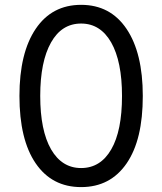

<svg xmlns="http://www.w3.org/2000/svg" viewBox="-20 -757 665 787"><path d="M126.4 -638.8Q192.8 -737.2 312.5 -737.2Q432.2 -737.2 498.6 -638.8Q565.3 -540.1 565.3 -363.6Q565.3 -273.8 549 -205.3Q532.7 -136.7 499.3 -87.7Q432.5 9.9 312.5 9.9Q192.8 9.9 126.1 -87.7Q59.7 -185 59.7 -363.6Q59.7 -540.1 126.4 -638.8ZM144.9 -363.6Q144.9 -222.3 189.3 -144.9Q233.7 -68.2 312.5 -68.2Q392 -68.2 436.1 -144.9Q480.1 -220.9 480.1 -363.6Q480.1 -505 435.7 -583.1Q391.3 -660.5 312.5 -660.5Q233 -660.5 189.3 -583.1Q144.9 -504.6 144.9 -363.6Z"/></svg>

Font: Inter P
Style: Regular
Weight: 400
Designer: Rasmus Andersson
Foundry: rsms
Version: Version 3.018;git-588b23468